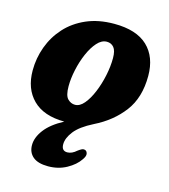

<svg xmlns="http://www.w3.org/2000/svg" viewBox="-105 -552 755 859"><g transform="rotate(15 273.0 -123.0)"><path d="M319 -469Q422 -469 473.8 -419.8Q525.5 -370.5 525.5 -282.5Q525.5 -182 476.2 -117Q427 -52 346 -12Q286.5 18 261.8 50Q237 82 237 110.5Q237 141 263.5 141Q285 141 306.5 121.5Q316 114.5 323.2 111Q330.5 107.5 338.5 110Q346.5 112.5 349.2 123.8Q352 135 339 153Q320 181.5 282 202.5Q244 223.5 196.5 223.5Q149.5 223.5 126.2 203.8Q103 184 103 150Q103 115 130.2 78.8Q157.5 42.5 215.5 11.5Q119.5 11 69.5 -38.8Q19.5 -88.5 19.5 -173.5Q19.5 -230.5 39 -283.5Q58.5 -336.5 96.2 -378.2Q134 -420 190 -444.5Q246 -469 319 -469ZM242 -73.5Q264 -73.5 283.8 -97Q303.5 -120.5 319 -157.8Q334.5 -195 343.5 -237.8Q352.5 -280.5 352.5 -319Q352.5 -353.5 340.2 -368.2Q328 -383 307.5 -383Q283.5 -383 262.8 -359.8Q242 -336.5 226.2 -300Q210.5 -263.5 201.8 -222.8Q193 -182 193 -146.5Q193 -103.5 207.8 -88.5Q222.5 -73.5 242 -73.5Z"/></g></svg>

Font: Fraunces 72pt SuperSoft
Style: Bold Italic
Weight: 700
Italic angle: -16°
Version: Version 1.000;[0bf87f6ff]